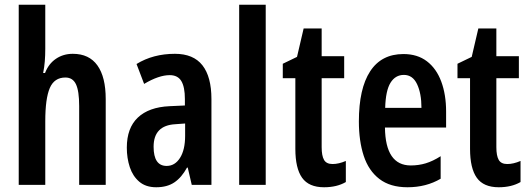

<svg xmlns="http://www.w3.org/2000/svg" viewBox="-20 -780 2232 810"><path d="M171 -574Q171 -547 169 -521.5Q167 -496 162 -472H170Q185 -511 216 -532Q247 -553 287 -553Q356 -553 391 -504Q426 -455 426 -362V0H314V-333Q314 -396 300.5 -424.5Q287 -453 256 -453Q209 -453 190 -408.5Q171 -364 171 -269V0H59V-760H171Z M718 -553Q796 -553 834 -504.5Q872 -456 872 -362V0H789L772 -73H769Q746 -31 715.5 -10.5Q685 10 639 10Q595 10 567.5 -13.5Q540 -37 527.5 -75Q515 -113 515 -157Q515 -240 561.5 -284Q608 -328 695 -332L760 -335V-362Q760 -413 745 -438Q730 -463 696 -463Q650 -463 588 -426L556 -510Q626 -553 718 -553ZM720 -256Q628 -251 628 -161Q628 -80 683 -80Q718 -80 739.5 -114Q761 -148 761 -207V-259Z M1101 0H989V-760H1101Z M1383 -88Q1409 -88 1439 -101V-12Q1420 -1 1397 4.5Q1374 10 1347 10Q1283 10 1254.5 -30Q1226 -70 1226 -152V-450H1173V-511L1233 -540L1261 -660H1337V-543H1432V-450H1337V-159Q1337 -123 1347 -105.5Q1357 -88 1383 -88Z M1682 -552Q1741 -552 1781 -521.5Q1821 -491 1841.5 -436Q1862 -381 1862 -309V-242H1604Q1606 -82 1713 -82Q1746 -82 1776 -91Q1806 -100 1839 -121V-26Q1778 10 1699 10Q1626 10 1580.5 -25Q1535 -60 1514.5 -122.5Q1494 -185 1494 -268Q1494 -406 1541.5 -479Q1589 -552 1682 -552ZM1684 -464Q1648 -464 1627.5 -431Q1607 -398 1605 -325H1758Q1758 -386 1739.5 -425Q1721 -464 1684 -464Z M2120 -88Q2146 -88 2176 -101V-12Q2157 -1 2134 4.5Q2111 10 2084 10Q2020 10 1991.5 -30Q1963 -70 1963 -152V-450H1910V-511L1970 -540L1998 -660H2074V-543H2169V-450H2074V-159Q2074 -123 2084 -105.5Q2094 -88 2120 -88Z"/></svg>

Font: Noto Sans Thai ExtCond SemBd
Style: Regular
Weight: 600
Width: 2
Designer: Monotype Design Team
Foundry: Monotype Imaging Inc.
Version: Version 2.002; ttfautohint (v1.8.4.7-5d5b)